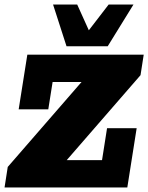

<svg xmlns="http://www.w3.org/2000/svg" viewBox="-22 -823 651 843"><path d="M-2 0 12 -90 336 -463H209L190 -343H60L98 -583H609L595 -493L271 -120H426L448 -260H578L537 0ZM270 -620 211 -803H317L368 -690L455 -803H564L451 -620Z"/></svg>

Font: Rokkitt SemiBold Black
Style: Italic
Weight: 900
Italic angle: -9°
Version: Version 3.103